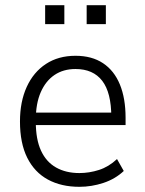

<svg xmlns="http://www.w3.org/2000/svg" viewBox="-20 -712 559 740"><path d="M286 8Q216 8 164.5 -20Q113 -48 85 -104Q57 -160 57 -244Q57 -320 83 -377Q109 -434 157 -465.5Q205 -497 271 -497Q334 -497 377 -468.5Q420 -440 442 -386.5Q464 -333 464 -258V-230H102V-278H426L409 -261Q409 -355 374 -400.5Q339 -446 271 -446Q224 -446 190 -423Q156 -400 137 -356.5Q118 -313 118 -251V-242Q118 -175 138 -131.5Q158 -88 196 -66.5Q234 -45 286 -45Q324 -45 361.5 -57Q399 -69 431 -99L457 -53Q424 -22 378.5 -7Q333 8 286 8ZM314 -619V-692H388V-619ZM154 -619V-692H228V-619Z"/></svg>

Font: Nunito Sans 10pt SemiCondensed Light
Style: Regular
Weight: 300
Width: 4
Designer: Vernon Adams
Foundry: Vernon Adams
Version: Version 3.101;gftools[0.9.27]